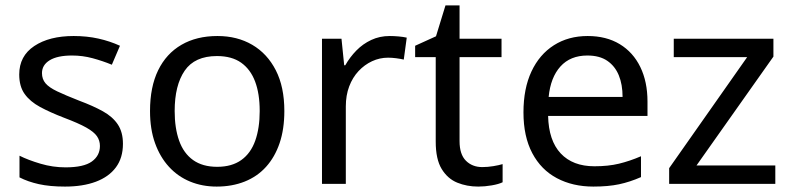

<svg xmlns="http://www.w3.org/2000/svg" viewBox="-20 -679 2922 709"><path d="M434 -148Q434 -96 408 -61Q382 -26 334 -8Q286 10 220 10Q164 10 123.5 1Q83 -8 52 -24V-104Q84 -88 129.5 -74.5Q175 -61 222 -61Q289 -61 319 -82.5Q349 -104 349 -140Q349 -160 338 -176Q327 -192 298.5 -208Q270 -224 217 -244Q165 -264 128 -284Q91 -304 71 -332Q51 -360 51 -404Q51 -472 106.5 -509Q162 -546 252 -546Q301 -546 343.5 -536.5Q386 -527 423 -510L393 -440Q359 -454 322 -464Q285 -474 246 -474Q192 -474 163.5 -456.5Q135 -439 135 -409Q135 -387 148 -371.5Q161 -356 191.5 -341.5Q222 -327 273 -307Q324 -288 360 -268Q396 -248 415 -219.5Q434 -191 434 -148Z M1030 -269Q1030 -202 1012.5 -150.5Q995 -99 962.5 -63Q930 -27 883.5 -8.5Q837 10 780 10Q727 10 682 -8.5Q637 -27 604 -63Q571 -99 552.5 -150.5Q534 -202 534 -269Q534 -358 564 -419.5Q594 -481 650 -513.5Q706 -546 783 -546Q856 -546 911.5 -513.5Q967 -481 998.5 -419.5Q1030 -358 1030 -269ZM625 -269Q625 -206 641.5 -159.5Q658 -113 693 -88Q728 -63 782 -63Q836 -63 871 -88Q906 -113 922.5 -159.5Q939 -206 939 -269Q939 -333 922 -378Q905 -423 870.5 -447.5Q836 -472 781 -472Q699 -472 662 -418Q625 -364 625 -269Z M1419 -546Q1434 -546 1451.5 -544.5Q1469 -543 1482 -540L1471 -459Q1458 -462 1442.5 -464Q1427 -466 1413 -466Q1382 -466 1354 -453Q1326 -440 1304 -416.5Q1282 -393 1269.5 -360Q1257 -327 1257 -286V0H1169V-536H1241L1251 -438H1255Q1272 -468 1296 -492.5Q1320 -517 1351 -531.5Q1382 -546 1419 -546Z M1761 -62Q1781 -62 1802 -65.5Q1823 -69 1836 -73V-6Q1822 1 1796 5.5Q1770 10 1746 10Q1704 10 1668.5 -4.5Q1633 -19 1611 -55Q1589 -91 1589 -156V-468H1513V-510L1590 -545L1625 -659H1677V-536H1832V-468H1677V-158Q1677 -109 1700.5 -85.5Q1724 -62 1761 -62Z M2150 -546Q2219 -546 2268.5 -516Q2318 -486 2344.5 -431.5Q2371 -377 2371 -304V-251H2004Q2006 -160 2050.5 -112.5Q2095 -65 2175 -65Q2226 -65 2265.5 -74.5Q2305 -84 2347 -102V-25Q2306 -7 2266 1.5Q2226 10 2171 10Q2095 10 2036.5 -21Q1978 -52 1945.5 -113.5Q1913 -175 1913 -264Q1913 -352 1942.5 -415Q1972 -478 2025.5 -512Q2079 -546 2150 -546ZM2149 -474Q2086 -474 2049.5 -433.5Q2013 -393 2006 -321H2279Q2279 -367 2265 -401Q2251 -435 2222.5 -454.5Q2194 -474 2149 -474Z M2843 0H2451V-58L2739 -468H2468V-536H2836V-470L2552 -68H2843Z"/></svg>

Font: utamil15
Style: Book
Weight: 400
Designer: Jelle Bosma - Monotype Design Team
Foundry: Monotype Imaging Inc.
Version: Version 2.003